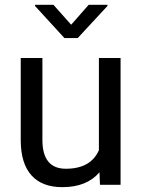

<svg xmlns="http://www.w3.org/2000/svg" viewBox="-20 -770 591 800"><path d="M66.4 0ZM394.5 -52.2Q341.8 9.8 239.7 9.8Q155.3 9.8 111.1 -39.3Q66.9 -88.4 66.4 -184.6V-528.3H156.7V-187Q156.7 -66.9 254.4 -66.9Q357.9 -66.9 392.1 -144V-528.3H482.4V0H396.5ZM276.4 -667 349.6 -750H427.7V-745.1L303.7 -611.3H248.5L126 -745.1V-750H202.6Z"/></svg>

Font: Roboto
Style: Regular
Weight: 400
Designer: Google
Version: Version 2.134; 2016; ttfautohint (v1.6)